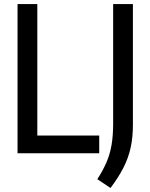

<svg xmlns="http://www.w3.org/2000/svg" viewBox="-20 -760 746 952"><path d="M67 0V-740H165V-88H472V0ZM528 172 462.5 128.5Q491 84.5 508.2 44.2Q525.5 4 533.2 -41.8Q541 -87.5 541 -147V-740H639V-141Q639 -79 627.8 -27.8Q616.5 23.5 592 71.5Q567.5 119.5 528 172Z"/></svg>

Font: Encode Sans Cnd Md
Style: Regular
Weight: 500
Width: 3
Designer: Multiple Designers
Foundry: Impallari Type
Version: Version 3.002; ttfautohint (v1.8.3) -l 8 -r 50 -G 200 -x 14 